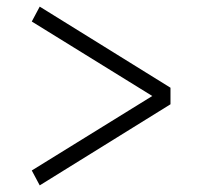

<svg xmlns="http://www.w3.org/2000/svg" viewBox="-20 -579 601 580"><path d="M100 -19 495 -264V-314L100 -559L76 -514L440 -289L76 -64Z"/></svg>

Font: Maitree Light
Style: Regular
Weight: 300
Designer: CadsonDemak Team
Foundry: CadsonDemak
Version: Version 1.000;PS 001.000;hotconv 1.0.88;makeotf.lib2.5.64775